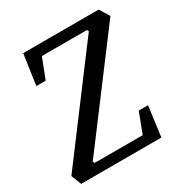

<svg xmlns="http://www.w3.org/2000/svg" viewBox="-161 -762 828 875"><g transform="rotate(-30 253.5 -324.0)"><path d="M15 0 -6 -53 393 -585 388 -594H151L110 -488H61L84 -648H481L513 -596L111 -61L116 -52H369L409 -158H458L437 0Z"/></g></svg>

Font: Faustina Light Medium
Style: Italic
Weight: 500
Italic angle: -8°
Version: Version 1.200